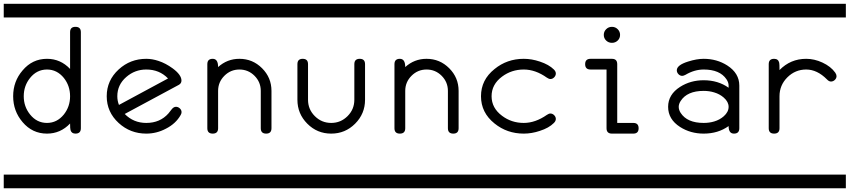

<svg xmlns="http://www.w3.org/2000/svg" viewBox="-20 -714 4540 1026"><path d="M0 -620.8V-693.8H500V-620.8ZM0 219.2H500V292.2H0ZM412.1 -28.6Q412.1 0 383.3 0Q362.3 0 356.9 -18.6Q354.5 -26.4 354.5 -54Q303.2 0 231 0Q152.8 0 100.6 -61.5Q50.3 -120.6 50.3 -199.7Q50.3 -279.1 100.6 -337.6Q152.8 -399.7 231 -399.7Q303.2 -399.7 354.5 -345.7V-542.2Q354.5 -570.6 383.3 -570.6Q412.1 -570.6 412.1 -542.2ZM354.5 -199.7Q354.5 -255.4 321.3 -297.4Q284.7 -342.5 231 -342.5Q176.8 -342.5 140.6 -297.4Q106.9 -255.4 106.9 -199.7Q106.9 -144.3 140.6 -102.3Q176.8 -57.1 231 -57.1Q284.7 -57.1 321.3 -102.3Q354.5 -144.3 354.5 -199.7Z M500 -620.8V-693.8H1000V-620.8ZM500 219.2H1000V292.2H500ZM950.2 -114.7Q950.2 -107.4 945.3 -99.1Q919.4 -53.2 866.7 -26.4Q816.9 0 761.7 0Q676.3 0 614.3 -56.6Q550.3 -115.2 550.3 -199.7Q550.3 -284.4 614.3 -343Q676.3 -399.7 761.7 -399.7Q793.5 -399.7 827.1 -388.4Q865.2 -376 902.8 -348.6Q949.7 -314 949.7 -283.4Q949.7 -268.1 935.1 -260.3L646.5 -105Q693.4 -57.1 761.7 -57.1Q835.4 -57.1 880.4 -108.2Q886.2 -115.2 897 -129.3Q907.7 -143.3 920.4 -143.3Q931.6 -143.3 940.9 -134.8Q950.2 -126.2 950.2 -114.7ZM877.9 -294.7Q832 -342.5 761.7 -342.5Q700.7 -342.5 654.8 -302.5Q606.9 -261 606.9 -199.7Q606.9 -175.3 615.7 -153.3Z M1000 -620.8V-693.8H1500V-620.8ZM1000 219.2H1500V292.2H1000ZM1430.7 -28.6Q1430.7 0 1402.3 0Q1373.5 0 1373.5 -28.6V-228.3Q1373.5 -275.4 1340.1 -309Q1306.6 -342.5 1259.5 -342.5Q1212.4 -342.5 1179 -309Q1145.5 -275.4 1145.5 -228.3V-28.6Q1145.5 0 1116.7 0Q1087.9 0 1087.9 -28.6V-371.1Q1087.9 -399.7 1116.7 -399.7Q1145.5 -399.7 1145.5 -355.7Q1194.3 -399.7 1259.3 -399.7Q1330.1 -399.7 1380.4 -349.4Q1430.7 -299.1 1430.7 -228.3Z M1500 -620.8V-693.8H2000V-620.8ZM1500 219.2H2000V292.2H1500ZM1930.7 -180.9Q1930.7 -106.2 1877.7 -53.1Q1824.7 0 1749.8 0Q1674.8 0 1622.1 -53.1Q1569.3 -106.2 1569.3 -180.9V-371.1Q1569.3 -399.7 1597.7 -399.7Q1626 -399.7 1626 -371.1V-180.9Q1626 -129.6 1662.4 -93.4Q1698.7 -57.1 1750 -57.1Q1800.8 -57.1 1837.2 -93.4Q1873.5 -129.6 1873.5 -180.9V-371.1Q1873.5 -399.7 1902.3 -399.7Q1930.7 -399.7 1930.7 -371.1Z M2000 -620.8V-693.8H2500V-620.8ZM2000 219.2H2500V292.2H2000ZM2430.7 -28.6Q2430.7 0 2402.3 0Q2373.5 0 2373.5 -28.6V-228.3Q2373.5 -275.4 2340.1 -309Q2306.6 -342.5 2259.5 -342.5Q2212.4 -342.5 2179 -309Q2145.5 -275.4 2145.5 -228.3V-28.6Q2145.5 0 2116.7 0Q2087.9 0 2087.9 -28.6V-371.1Q2087.9 -399.7 2116.7 -399.7Q2145.5 -399.7 2145.5 -355.7Q2194.3 -399.7 2259.3 -399.7Q2330.1 -399.7 2380.4 -349.4Q2430.7 -299.1 2430.7 -228.3Z M2500 -620.8V-693.8H3000V-620.8ZM2500 219.2H3000V292.2H2500ZM2950.2 -321.3Q2950.2 -309.8 2941.4 -300.8Q2932.6 -291.7 2921.4 -291.7Q2913.1 -291.7 2902.3 -299.1Q2841.3 -342.5 2778.8 -342.5Q2713.4 -342.5 2662.6 -304.4Q2606.9 -262.9 2606.9 -199.7Q2606.9 -136.7 2663.1 -95Q2713.4 -57.1 2778.8 -57.1Q2840.8 -57.1 2902.3 -100.1Q2913.1 -107.4 2920.9 -107.4Q2932.6 -107.4 2941.4 -98.4Q2950.2 -89.4 2950.2 -78.4Q2950.2 -66.9 2939.5 -56.6Q2913.1 -30 2864.7 -14.6Q2821.3 0 2778.8 0Q2689.5 0 2622.6 -54.2Q2550.3 -112.1 2550.3 -199.7Q2550.3 -287.4 2622.6 -345Q2689.5 -399.7 2778.8 -399.7Q2821.3 -399.7 2864.7 -385Q2913.1 -369.1 2939.9 -342.5Q2950.2 -332.3 2950.2 -321.3Z M3000 -620.8V-693.8H3500V-620.8ZM3000 219.2H3500V292.2H3000ZM3293.5 -527.6Q3293.5 -509.5 3280.8 -497.3Q3268.1 -485.1 3250 -485.1Q3231.9 -485.1 3219.2 -497.3Q3206.5 -509.5 3206.5 -527.6Q3206.5 -545.4 3219.2 -558Q3231.9 -570.6 3250 -570.6Q3268.1 -570.6 3280.8 -558Q3293.5 -545.4 3293.5 -527.6ZM3392.6 -28.6Q3392.6 0 3364.3 0H3250Q3221.2 0 3221.2 -28.6V-342.5H3135.7Q3106.9 -342.5 3106.9 -371.1Q3106.9 -399.7 3135.7 -399.7H3250Q3278.3 -399.7 3278.3 -371.1V-57.1H3364.3Q3392.6 -57.1 3392.6 -28.6Z M3500 -620.8V-693.8H4000V-620.8ZM3500 219.2H4000V292.2H3500ZM3930.7 -28.6Q3930.7 0 3902.1 0Q3873.5 0 3873.5 -40.3Q3817.4 0 3740.2 0Q3669.9 0 3614.3 -35.4Q3550.3 -76.4 3550.3 -143.1Q3550.3 -209 3614.3 -249.8Q3669.9 -285.2 3740.2 -285.2Q3817.4 -285.2 3873.5 -245.1V-256.6Q3873.5 -273.7 3861.8 -290.8Q3826.7 -342.5 3740.2 -342.5Q3690.9 -342.5 3642.6 -314Q3632.3 -308.6 3625.5 -308.6Q3614.3 -308.6 3605.5 -317.6Q3596.7 -326.7 3596.7 -338.4Q3596.7 -366.2 3656.7 -385Q3703.1 -399.7 3740.2 -399.7Q3810.5 -399.7 3866.2 -364.3Q3930.7 -322.8 3930.7 -256.6ZM3873.5 -143.1Q3873.5 -169.7 3847.7 -192.4Q3826.2 -211.4 3796.4 -220.2Q3770.5 -228.3 3740.2 -228.3Q3651.9 -228.3 3617.2 -174.3Q3606.9 -158.2 3606.9 -143.1Q3606.9 -127 3617.2 -110.8Q3651.9 -57.1 3740.2 -57.1Q3770.5 -57.1 3796.4 -64.9Q3826.2 -73.7 3847.7 -92.8Q3873.5 -115.7 3873.5 -143.1Z M4000 -620.8V-693.8H4500V-620.8ZM4000 219.2H4500V292.2H4000ZM4450.2 -307.4Q4450.2 -295.7 4441.2 -287Q4432.1 -278.3 4420.4 -278.3Q4409.7 -278.3 4398.9 -289.8Q4346.7 -342.5 4288.1 -342.5Q4229.5 -342.5 4187.5 -300.7Q4145.5 -258.8 4145.5 -199.7V-28.6Q4145.5 0 4116.7 0Q4087.9 0 4087.9 -28.6V-371.1Q4087.9 -399.7 4116.7 -399.7Q4139.2 -399.7 4144 -378.2Q4145.5 -371.6 4145.5 -339.6Q4204.1 -399.7 4288.1 -399.7Q4331.5 -399.7 4374.5 -379.9Q4419.9 -358.9 4443.4 -325.7Q4450.2 -315.4 4450.2 -307.4Z"/></svg>

Font: EnergyBar
Style: Regular
Weight: 400
Italic angle: -10°
Version: 1.0 2000-03-28